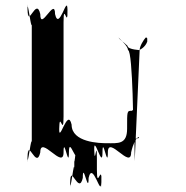

<svg xmlns="http://www.w3.org/2000/svg" viewBox="-20 -805 832 858"><path d="M458 -165C426 -165 300 -168 300 -248C282 -328 244 -159 244 -230C244 -310 245 -148 245 -228C245 -318 264 -187 264 -285V-705C264 -803 282 -670 282 -760C282 -840 281 -682 281 -762C281 -834 244 -662 226 -742C226 -822 160 -662 160 -742C142 -822 104 -672 104 -762C104 -842 102 -680 102 -760C102 -831 122 -643 122 -705V-161C122 -223 102 -35 102 -106C102 -186 104 -24 104 -104C104 -194 142 -44 160 -124C160 -204 264 -44 264 -124C264 -204 288 -44 288 -124C288 -205 326 -49 326 -135C326 -215 323 -57 323 -137C323 -211 312 -31 312 -99V-47C312 -109 293 79 293 8C293 -72 294 90 294 10C294 -80 332 70 350 -10C350 -90 376 70 376 -10C394 -90 432 82 432 10C432 -70 434 88 434 8C434 -82 413 51 413 -47V-99C413 -191 402 -51 402 -137C402 -217 400 -55 400 -135C400 -209 438 -43 438 -124C438 -204 462 -44 462 -124C462 -204 566 -44 566 -124C584 -204 611 -196 598 -187C575 -187 582 -185 582 -85L604 -581C604 -599 622 -627 631 -637C639 -637 638 -637 638 -619C628 -591 602 -581 600 -581C616 -581 550 -582 550 -600C532 -618 512 -629 510 -638V-637C519 -627 552 -599 552 -581C575 -581 576 -164 576 -264C576 -346 583 -319 570 -310C547 -310 548 -310 548 -230C548 -159 508 -165 458 -165Z"/></svg>

Font: Hussar Przerywany
Style: Regular
Weight: 400
Foundry: Cannot Into Space Fonts
Version: Version 0.982